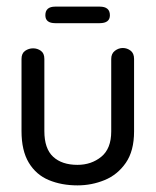

<svg xmlns="http://www.w3.org/2000/svg" viewBox="-20 -550 470 580"><path d="M316 -372Q316 -388 327 -396.5Q338 -405 351 -405Q364 -405 374.5 -397Q385 -389 385 -372V-153Q385 -94 360 -58Q335 -22 296 -6Q257 10 214 10Q166 10 127.5 -6Q89 -22 67 -58.5Q45 -95 45 -154V-372Q45 -389 56 -396.5Q67 -404 80 -404Q93 -404 103.5 -396.5Q114 -389 114 -372V-154Q114 -101 140.5 -76.5Q167 -52 214 -52Q256 -52 286 -76.5Q316 -101 316 -153ZM147 -480Q117 -480 117 -504Q117 -530 147 -530H281Q312 -530 312 -504Q312 -480 281 -480Z"/></svg>

Font: Dongle
Style: Regular
Weight: 400
Designer: Yanghee Ryu
Foundry: Yanghee Ryu
Version: Version 2.000